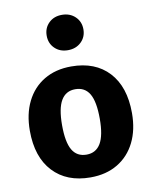

<svg xmlns="http://www.w3.org/2000/svg" viewBox="-91 -879 765 963"><g transform="rotate(-10 292.0 -397.0)"><path d="M552 -265Q552 -180 520.5 -116.5Q489 -53 430.5 -18Q372 17 292 17Q171 17 101.5 -57.5Q32 -132 32 -266Q32 -351 63.5 -414.5Q95 -478 153.5 -513Q212 -548 292 -548Q414 -548 483 -473.5Q552 -399 552 -265ZM196 -266Q196 -179 219.5 -139Q243 -99 292 -99Q340 -99 364 -139.5Q388 -180 388 -265Q388 -352 364.5 -392Q341 -432 292 -432Q244 -432 220 -391.5Q196 -351 196 -266ZM385 -721Q385 -682 358.5 -656.5Q332 -631 291 -631Q250 -631 224 -656.5Q198 -682 198 -721Q198 -760 224 -785.5Q250 -811 291 -811Q332 -811 358.5 -785.5Q385 -760 385 -721Z"/></g></svg>

Font: FiraGOUPP
Style: Bold
Weight: 700
Designer: bBox Type
Foundry: bBox Type GmbH
Version: Version 1.001